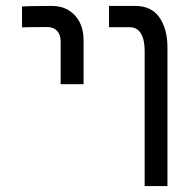

<svg xmlns="http://www.w3.org/2000/svg" viewBox="-20 -629 640 649"><path d="M418.5 -537H348.5V-609H437Q492 -609 519 -570Q546 -531 546 -468.5V0H469V-457.5Q469 -495 456.2 -516Q443.5 -537 418.5 -537ZM155 -609Q134 -609 99.2 -608.5Q64.5 -608 54.5 -607V-536.5Q73.5 -537.5 140.5 -537.5Q160.5 -537.5 172.8 -524.8Q185 -512 185 -489.5V-344.5H262.5V-494Q262.5 -527.5 249.5 -553.5Q236.5 -579.5 212.2 -594.2Q188 -609 155 -609Z"/></svg>

Font: JuliaMono Light
Style: Regular
Weight: 300
Monospace: yes
Designer: cormullion
Foundry: corm
Version: Version 0.054; ttfautohint (v1.8.4)